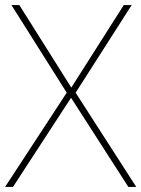

<svg xmlns="http://www.w3.org/2000/svg" viewBox="-23 -734 555 754"><path d="M512 0H481L256 -350L28 0H-3L239 -370L22 -714H53L257 -390L463 -714H494L274 -370Z"/></svg>

Font: Noto Sans Myanmar Thin
Style: Regular
Weight: 100
Designer: Monotype Design Team
Foundry: Monotype Imaging Inc.
Version: Version 2.107; ttfautohint (v1.8.4.7-5d5b)